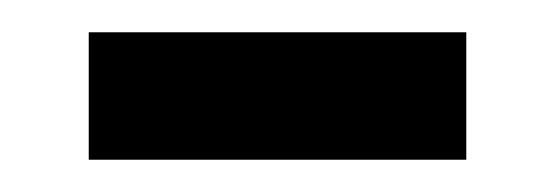

<svg xmlns="http://www.w3.org/2000/svg" viewBox="-20 -328 344 119"><path d="M35 -229V-308H269V-229Z"/></svg>

Font: Noto Sans Hebrew SemiCondensed
Style: Regular
Weight: 400
Width: 4
Designer: Monotype Design Team
Foundry: Monotype Imaging Inc.
Version: Version 2.004; ttfautohint (v1.8.4.7-5d5b)